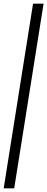

<svg xmlns="http://www.w3.org/2000/svg" viewBox="-64 -810 256 1040"><path d="M172 -790 13 210H-44L115 -790Z"/></svg>

Font: Georama ExtraCondensed
Style: Italic
Weight: 400
Width: 2
Italic angle: -9°
Designer: Jean-Baptiste Levee
Foundry: Production Type
Version: Version 1.000